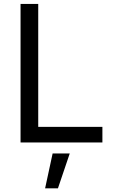

<svg xmlns="http://www.w3.org/2000/svg" viewBox="-20 -748 605 1008"><path d="M87.9 0H517.6V-82H180.7V-727.5H87.9ZM216.8 240.7H284.2L346.2 57.6H256.3Z"/></svg>

Font: Raveo
Style: Regular
Weight: 400
Designer: Jakub Foglar, Rasmus Andersson (Inter)
Foundry: Jakubfoglar.com
Version: Version 1.100;Glyphs 3.2.3 (3260)